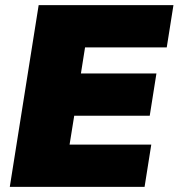

<svg xmlns="http://www.w3.org/2000/svg" viewBox="-20 -725 693 745"><path d="M18 0 130 -705H653L627 -541H310L294 -440H587L561 -276H268L250 -164H567L541 0Z"/></svg>

Font: Mulish ExtraBlack
Style: Italic
Weight: 1000
Italic angle: -9°
Designer: Vernon Adams
Foundry: Vernon Adams
Version: Version 3.603; ttfautohint (v1.8.3)